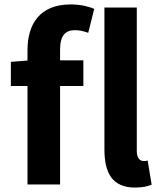

<svg xmlns="http://www.w3.org/2000/svg" viewBox="-20 -832 727 866"><path d="M104 -559 29 -553V-444H104V0H251V-444H356V-560H251V-608C251 -672 275 -696 319 -696C338 -696 359 -691 378 -684L405 -792C380 -803 342 -812 299 -812C158 -812 104 -722 104 -605ZM646 -108C637 -105 633 -106 626 -106C613 -106 597 -117 597 -150V-798H451V-157C451 -53 486 14 589 14C624 14 648 8 664 1Z"/></svg>

Font: Spoqa Han Sans Neo Bold
Style: Bold
Weight: 700
Designer: [Spoqa Han Sans Neo] Dong-huui Kim  Younghwa Kang  Yujin Lee  [Noto Sans] Ryoko NISHIZUKA  (kana & ideographs); Paul D. 
Foundry: Spoqa (http://www.spoqa-han-sans.com)
Version: Version 1.000